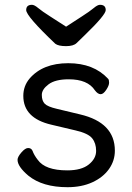

<svg xmlns="http://www.w3.org/2000/svg" viewBox="-20 -755 550 799"><path d="M261 24Q157 24 98 -24Q53 -62 53 -90Q53 -102 69 -120.5Q85 -139 97 -139Q110 -139 115 -128Q122 -109 137 -90Q168 -46 260 -46Q319 -46 349.5 -70.5Q380 -95 380 -127Q380 -159 363.5 -179.5Q347 -200 295.5 -212Q244 -224 194 -236Q77 -263 77 -356Q77 -397 103 -428Q158 -492 264 -492Q370 -492 430 -427Q434 -423 434 -411Q434 -399 422 -381Q410 -363 399 -363Q387 -363 375 -379Q345 -425 266 -425Q210 -425 182 -404Q154 -383 154 -360Q154 -336 166 -323.5Q178 -311 217 -302L313 -279Q458 -245 458 -128Q458 -86 433.5 -51.5Q409 -17 364.5 3.5Q320 24 261 24ZM255 -563Q223 -563 210 -573Q89 -688 89 -713Q89 -735 113 -735Q123 -735 139 -721.5Q155 -708 189 -686.5Q223 -665 255 -644Q287 -665 320.5 -686.5Q354 -708 370 -721.5Q386 -735 396 -735Q420 -735 420 -713Q420 -693 332 -608Q312 -589 299 -576Q286 -563 255 -563Z"/></svg>

Font: LXGW WenKai TC
Style: Bold
Weight: 700
Designer: LXGW / Fontworks Inc.
Foundry: LXGW / Fontworks Inc.
Version: Version 1.330;April 28, 2024